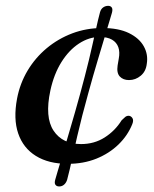

<svg xmlns="http://www.w3.org/2000/svg" viewBox="-20 -574 540 675"><path d="M496 -349.5Q493 -323 474.8 -307.8Q456.5 -292.5 433.5 -292.5Q413 -292.5 401.2 -305Q389.5 -317.5 393.5 -344L397.5 -367.5Q402 -391 396 -408Q390 -425 373.8 -434.5Q357.5 -444 331 -444Q293 -444 257.8 -421Q222.5 -398 196 -355.8Q169.5 -313.5 157 -255.5Q137 -162 168.2 -114.8Q199.5 -67.5 265 -67.5Q311.5 -67.5 348 -90.8Q384.5 -114 407.5 -151Q414 -156.5 419.2 -161.8Q424.5 -167 432.5 -167Q440.5 -166.5 445.5 -158.8Q450.5 -151 445 -137.5Q429 -97.5 396.5 -66Q364 -34.5 318.8 -16.2Q273.5 2 218 2Q151 2 106.2 -25.8Q61.5 -53.5 44 -104.8Q26.5 -156 40 -227.5Q50 -280.5 77 -325.8Q104 -371 144.2 -404.5Q184.5 -438 234.2 -456.8Q284 -475.5 340 -475.5Q396.5 -475.5 433 -457.8Q469.5 -440 485.5 -411.2Q501.5 -382.5 496 -349.5ZM290 -245Q279 -205.5 269.2 -167.5Q259.5 -129.5 251.5 -95Q243.5 -60.5 237 -31Q230.5 -1.5 225.2 21.2Q220 44 216 58Q212.5 69 205.2 75.2Q198 81.5 188 81.5Q179 81.5 174.8 75.5Q170.5 69.5 174.5 56.5Q177.5 45.5 182.8 28Q188 10.5 194.8 -12Q201.5 -34.5 209.2 -61.5Q217 -88.5 225.8 -118Q234.5 -147.5 243.8 -179.8Q253 -212 262 -245Q270.5 -276 278.2 -305.8Q286 -335.5 292.8 -363.8Q299.5 -392 305.2 -417.5Q311 -443 315.8 -464.5Q320.5 -486 324.5 -503Q328.5 -520 331.5 -530.5Q334.5 -542 342.5 -547.8Q350.5 -553.5 360.5 -553.5Q368.5 -553.5 372.8 -547.8Q377 -542 373.5 -529Q370.5 -518.5 365.5 -502Q360.5 -485.5 354 -464Q347.5 -442.5 340 -417.2Q332.5 -392 324 -363.8Q315.5 -335.5 307 -305.8Q298.5 -276 290 -245Z"/></svg>

Font: Fraunces Medium
Style: Italic
Weight: 500
Italic angle: -16°
Version: Version 1.000;[b76b70a41]